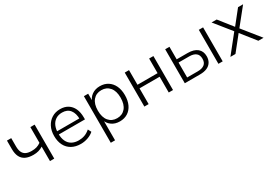

<svg xmlns="http://www.w3.org/2000/svg" viewBox="37 -1343 3396 2373"><g transform="rotate(-30 1734.5 -157.0)"><path d="M397 0V-206Q368 -187 334.5 -177.5Q301 -168 261 -168Q194 -168 150 -189.5Q106 -211 84.5 -254.5Q63 -298 63 -364V-485H124V-367Q124 -316 139 -284Q154 -252 185 -236.5Q216 -221 266 -221Q306 -221 336.5 -230Q367 -239 397 -260V-485H458V0Z M837 8Q762 8 708 -22Q654 -52 625 -108Q596 -164 596 -241Q596 -317 625 -373.5Q654 -430 705.5 -462Q757 -494 824 -494Q889 -494 934.5 -465.5Q980 -437 1004.5 -384.5Q1029 -332 1029 -258V-230H640V-275H991L975 -262Q975 -348 937 -396.5Q899 -445 825 -445Q770 -445 732 -419.5Q694 -394 675 -349.5Q656 -305 656 -247V-242Q656 -178 676.5 -133.5Q697 -89 738 -66Q779 -43 835 -43Q880 -43 919.5 -57Q959 -71 997 -104L1021 -58Q989 -28 939 -10Q889 8 837 8Z M1161 180V-485H1222V-364H1211Q1228 -424 1276 -459Q1324 -494 1392 -494Q1457 -494 1505.5 -463Q1554 -432 1580.5 -376Q1607 -320 1607 -243Q1607 -166 1580.5 -109.5Q1554 -53 1506 -22.5Q1458 8 1392 8Q1324 8 1276 -27Q1228 -62 1211 -120H1222V180ZM1383 -43Q1457 -43 1501 -95Q1545 -147 1545 -243Q1545 -338 1501 -390Q1457 -442 1383 -442Q1309 -442 1265 -390Q1221 -338 1221 -243Q1221 -147 1265 -95Q1309 -43 1383 -43Z M1744 0V-485H1805V-276H2092V-485H2153V0H2092V-225H1805V0Z M2321 0V-485H2382V-306H2537Q2628 -306 2675.5 -266Q2723 -226 2723 -154Q2723 -106 2701.5 -71Q2680 -36 2639 -18Q2598 0 2537 0ZM2382 -47H2535Q2595 -47 2628.5 -73Q2662 -99 2662 -153Q2662 -208 2628.5 -234Q2595 -260 2535 -260H2382ZM2801 0V-485H2862V0Z M2972 0 3185 -267V-234L2983 -485H3056L3219 -279H3197L3361 -485H3433L3233 -236V-264L3445 0H3371L3197 -219H3219L3044 0Z"/></g></svg>

Font: Nunito Sans 12pt Light
Style: Regular
Weight: 300
Designer: Vernon Adams
Foundry: Vernon Adams
Version: Version 3.101;gftools[0.9.27]